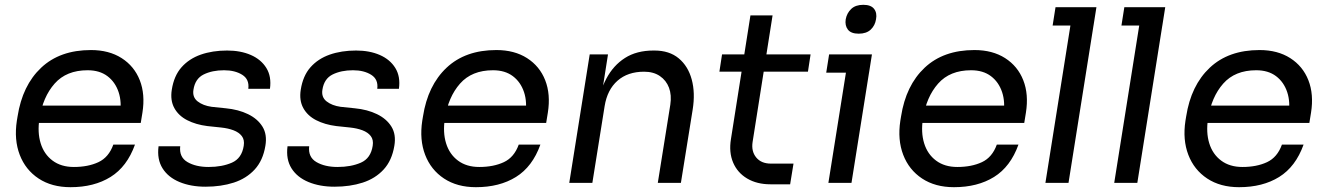

<svg xmlns="http://www.w3.org/2000/svg" viewBox="-20 -760 5510 798"><path d="M273 18Q195 18 140.5 -18Q86 -54 62 -116.5Q38 -179 50 -258L53 -276Q73 -405 151 -478.5Q229 -552 358 -552Q433 -552 485.5 -518.5Q538 -485 561 -426.5Q584 -368 572 -292L565 -249H91L102 -321H506L478 -282Q487 -335 473 -377Q459 -419 426.5 -443.5Q394 -468 344 -468Q256 -468 207 -412.5Q158 -357 144 -267Q135 -210 149 -164.5Q163 -119 198.5 -92.5Q234 -66 287 -66Q346 -66 389 -86Q432 -106 451 -159H541Q508 -67 439.5 -24.5Q371 18 273 18Z M834 16Q773 16 726 -3.5Q679 -23 655.5 -60.5Q632 -98 639 -152H729Q724 -107 759 -86.5Q794 -66 847 -66Q903 -66 944 -84Q985 -102 993 -154Q997 -179 985 -194.5Q973 -210 950.5 -218.5Q928 -227 899 -230L842 -236Q794 -242 758 -260.5Q722 -279 704.5 -311Q687 -343 694 -387Q703 -445 734.5 -480.5Q766 -516 814.5 -533Q863 -550 924 -550Q980 -550 1022.5 -531.5Q1065 -513 1087 -477.5Q1109 -442 1102 -391H1012Q1017 -430 987 -449Q957 -468 911 -468Q862 -468 826.5 -450.5Q791 -433 784 -387Q779 -356 801.5 -338.5Q824 -321 860 -316L918 -310Q971 -305 1011 -285.5Q1051 -266 1071 -233.5Q1091 -201 1083 -154Q1073 -93 1038.5 -55.5Q1004 -18 951.5 -1Q899 16 834 16Z M1370 16Q1309 16 1262 -3.5Q1215 -23 1191.5 -60.5Q1168 -98 1175 -152H1265Q1260 -107 1295 -86.5Q1330 -66 1383 -66Q1439 -66 1480 -84Q1521 -102 1529 -154Q1533 -179 1521 -194.5Q1509 -210 1486.5 -218.5Q1464 -227 1435 -230L1378 -236Q1330 -242 1294 -260.5Q1258 -279 1240.5 -311Q1223 -343 1230 -387Q1239 -445 1270.5 -480.5Q1302 -516 1350.5 -533Q1399 -550 1460 -550Q1516 -550 1558.5 -531.5Q1601 -513 1623 -477.5Q1645 -442 1638 -391H1548Q1553 -430 1523 -449Q1493 -468 1447 -468Q1398 -468 1362.5 -450.5Q1327 -433 1320 -387Q1315 -356 1337.5 -338.5Q1360 -321 1396 -316L1454 -310Q1507 -305 1547 -285.5Q1587 -266 1607 -233.5Q1627 -201 1619 -154Q1609 -93 1574.5 -55.5Q1540 -18 1487.5 -1Q1435 16 1370 16Z M1958 18Q1880 18 1825.5 -18Q1771 -54 1747 -116.5Q1723 -179 1735 -258L1738 -276Q1758 -405 1836 -478.5Q1914 -552 2043 -552Q2118 -552 2170.5 -518.5Q2223 -485 2246 -426.5Q2269 -368 2257 -292L2250 -249H1776L1787 -321H2191L2163 -282Q2172 -335 2158 -377Q2144 -419 2111.5 -443.5Q2079 -468 2029 -468Q1941 -468 1892 -412.5Q1843 -357 1829 -267Q1820 -210 1834 -164.5Q1848 -119 1883.5 -92.5Q1919 -66 1972 -66Q2031 -66 2074 -86Q2117 -106 2136 -159H2226Q2193 -67 2124.5 -24.5Q2056 18 1958 18Z M2442 0H2346L2431 -534H2507L2471 -305H2459Q2471 -378 2500 -433Q2529 -488 2577.5 -519Q2626 -550 2696 -550H2700Q2762 -550 2801 -517.5Q2840 -485 2855 -429.5Q2870 -374 2859 -305L2810 0H2714L2766 -325Q2772 -365 2760.5 -395.5Q2749 -426 2722.5 -444Q2696 -462 2657 -462Q2589 -462 2546.5 -424.5Q2504 -387 2493 -319Z M3264 6H3182Q3126 6 3085.5 -18Q3045 -42 3027 -84.5Q3009 -127 3018 -182L3099 -696H3191L3108 -170Q3102 -131 3123 -105.5Q3144 -80 3184 -80H3278ZM3338 -462H2970L2981 -534H3349Z M3519 0H3423L3508 -534H3604ZM3592 -458H3414L3426 -534H3604ZM3549 -620Q3517 -620 3504 -637Q3491 -654 3495 -680Q3500 -706 3518 -723Q3536 -740 3568 -740Q3600 -740 3613 -723Q3626 -706 3621 -680Q3617 -654 3599 -637Q3581 -620 3549 -620Z M3945 18Q3867 18 3812.5 -18Q3758 -54 3734 -116.5Q3710 -179 3722 -258L3725 -276Q3745 -405 3823 -478.5Q3901 -552 4030 -552Q4105 -552 4157.5 -518.5Q4210 -485 4233 -426.5Q4256 -368 4244 -292L4237 -249H3763L3774 -321H4178L4150 -282Q4159 -335 4145 -377Q4131 -419 4098.5 -443.5Q4066 -468 4016 -468Q3928 -468 3879 -412.5Q3830 -357 3816 -267Q3807 -210 3821 -164.5Q3835 -119 3870.5 -92.5Q3906 -66 3959 -66Q4018 -66 4061 -86Q4104 -106 4123 -159H4213Q4180 -67 4111.5 -24.5Q4043 18 3945 18Z M4421 0H4325L4441 -730H4537ZM4525 -654H4355L4367 -730H4537Z M4707 0H4611L4727 -730H4823ZM4811 -654H4641L4653 -730H4823Z M5130 18Q5052 18 4997.5 -18Q4943 -54 4919 -116.5Q4895 -179 4907 -258L4910 -276Q4930 -405 5008 -478.5Q5086 -552 5215 -552Q5290 -552 5342.5 -518.5Q5395 -485 5418 -426.5Q5441 -368 5429 -292L5422 -249H4948L4959 -321H5363L5335 -282Q5344 -335 5330 -377Q5316 -419 5283.5 -443.5Q5251 -468 5201 -468Q5113 -468 5064 -412.5Q5015 -357 5001 -267Q4992 -210 5006 -164.5Q5020 -119 5055.5 -92.5Q5091 -66 5144 -66Q5203 -66 5246 -86Q5289 -106 5308 -159H5398Q5365 -67 5296.5 -24.5Q5228 18 5130 18Z"/></svg>

Font: Sora Variable Italic
Style: Regular
Weight: 400
Designer: Jonathan Barnbrook, Julián Moncada
Foundry: Barnbrook Fonts
Version: Version 2.000